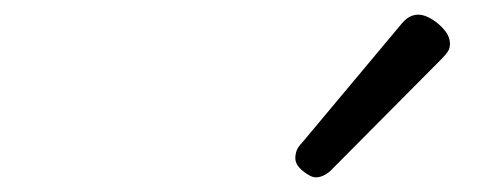

<svg xmlns="http://www.w3.org/2000/svg" viewBox="-20 -862 685 262"><path d="M411 -620Q404 -620 393.5 -628.5Q383 -637 383 -646Q383 -652 385 -657Q387 -662 392 -667L525 -826Q532 -835 538 -838.5Q544 -842 551 -842Q559 -842 569 -836Q579 -830 586.5 -821Q594 -812 594 -802Q594 -796 591 -791.5Q588 -787 583 -782L435 -633Q423 -620 411 -620Z"/></svg>

Font: Playwrite DK Loopet Light
Style: Regular
Weight: 300
Version: Version 1.003